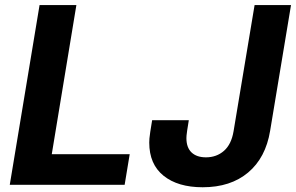

<svg xmlns="http://www.w3.org/2000/svg" viewBox="-20 -748 1198 777"><path d="M19.5 0 140.1 -727.5H289.1L189.5 -124H504.9L484.4 0ZM800.3 9.8Q699.7 9.8 641.8 -36.9Q584 -83.5 584 -170.9Q584 -178.2 584.7 -187.7Q585.4 -197.3 588.1 -214.6Q590.8 -231.9 595.7 -261.7H744.1Q739.7 -234.4 737.5 -220.2Q735.4 -206.1 734.9 -199.7Q734.4 -193.4 734.4 -189Q734.4 -150.9 755.1 -131.1Q775.9 -111.3 813.5 -111.3Q856.4 -111.3 886.5 -137.7Q916.5 -164.1 925.3 -217.3L1010.3 -727.5H1157.7L1073.2 -218.8Q1055.2 -109.4 984.1 -49.8Q913.1 9.8 800.3 9.8Z"/></svg>

Font: Inter 16pt
Style: Bold Italic
Weight: 700
Italic angle: -9.3988°
Version: Version 4.001;git-66647c0bb